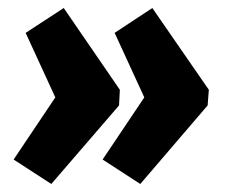

<svg xmlns="http://www.w3.org/2000/svg" viewBox="-20 -488 577 479"><path d="M14 -90 118 -245 44 -406 139 -468 279 -264 277 -225 108 -29ZM236 -90 340 -245 266 -406 360 -468 501 -264 498 -225 330 -29Z"/></svg>

Font: Exo 2.0 Extra Bold
Style: Italic
Weight: 800
Italic angle: -8°
Designer: Natanael Gama
Version: Version 1.001;PS 001.001;hotconv 1.0.70;makeotf.lib2.5.58329